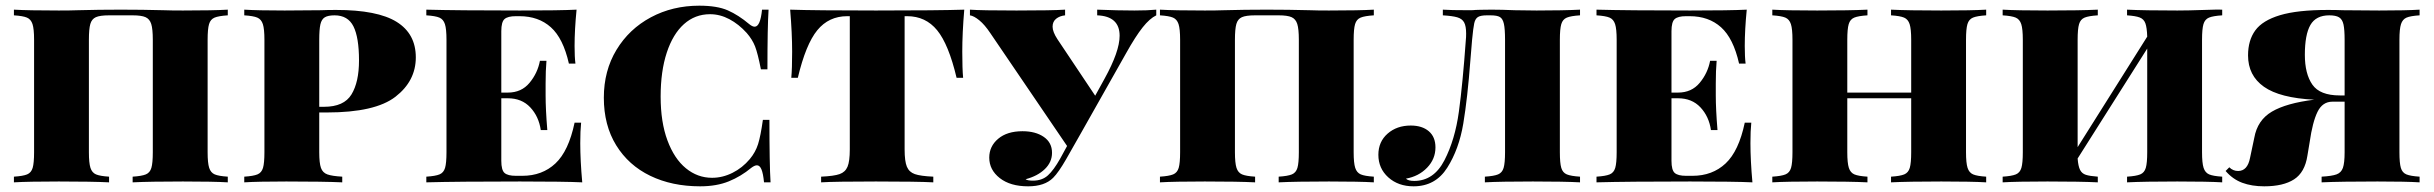

<svg xmlns="http://www.w3.org/2000/svg" viewBox="-20 -642 8568 676"><path d="M782 -588Q750 -586 735.5 -580Q721 -574 716 -557Q711 -540 711 -502V-106Q711 -68 716.5 -51Q722 -34 736 -28Q750 -22 782 -20V0Q731 -3 624 -3Q509 -3 447 0V-20Q479 -22 493.5 -28Q508 -34 513 -51Q518 -68 518 -106V-502Q518 -540 512.5 -557.5Q507 -575 492.5 -581.5Q478 -588 447 -588H364Q332 -588 317.5 -581.5Q303 -575 298 -557.5Q293 -540 293 -502V-106Q293 -68 298.5 -51Q304 -34 318 -28Q332 -22 364 -20V0Q303 -3 187 -3Q80 -3 29 0V-20Q61 -22 75.5 -28Q90 -34 95 -51Q100 -68 100 -106V-502Q100 -540 94.5 -557Q89 -574 75 -580Q61 -586 29 -588V-608Q80 -605 187 -605Q228 -605 254 -606Q328 -608 405 -608Q481 -608 557 -606Q582 -605 624 -605Q731 -605 782 -608Z M1104 -246V-106Q1104 -68 1110 -51Q1116 -34 1132.5 -28Q1149 -22 1185 -20V0Q1118 -3 988 -3Q888 -3 840 0V-20Q872 -22 886.5 -28Q901 -34 906 -51Q911 -68 911 -106V-502Q911 -540 905.5 -557Q900 -574 886 -580Q872 -586 840 -588V-608Q888 -605 982 -605L1110 -606Q1133 -607 1163 -607Q1309 -607 1376.5 -565Q1444 -523 1444 -440Q1444 -357 1372.5 -301.5Q1301 -246 1131 -246ZM1104 -502V-266H1121Q1191 -266 1217.5 -309.5Q1244 -353 1244 -429Q1244 -510 1224.5 -549Q1205 -588 1158 -588Q1135 -588 1123.5 -581Q1112 -574 1108 -556Q1104 -538 1104 -502Z M2030 0Q1965 -3 1811 -3Q1591 -3 1481 0V-20Q1513 -22 1527.5 -28Q1542 -34 1547 -51Q1552 -68 1552 -106V-502Q1552 -540 1546.5 -557Q1541 -574 1527 -580Q1513 -586 1481 -588V-608Q1591 -605 1811 -605Q1951 -605 2010 -608Q2003 -537 2003 -480Q2003 -441 2006 -418H1983Q1963 -507 1919.5 -546Q1876 -585 1809 -585H1796Q1768 -585 1756.5 -575Q1745 -565 1745 -532V-316H1768Q1816 -316 1844.5 -350.5Q1873 -385 1881 -428H1904Q1901 -394 1901 -348V-306Q1901 -257 1907 -184H1884Q1877 -232 1847 -264Q1817 -296 1768 -296H1745V-76Q1745 -43 1756.5 -33Q1768 -23 1796 -23H1819Q1889 -23 1935.5 -66.5Q1982 -110 2003 -210H2026Q2023 -182 2023 -138Q2023 -77 2030 0Z M2618 -557Q2629 -548 2637 -548Q2657 -548 2663 -608H2686Q2682 -548 2682 -398H2659Q2648 -454 2638.5 -478.5Q2629 -503 2609 -526Q2581 -557 2548 -574.5Q2515 -592 2480 -592Q2427 -592 2388 -557Q2349 -522 2327.5 -456.5Q2306 -391 2306 -302Q2306 -212 2330 -147.5Q2354 -83 2395 -49.5Q2436 -16 2487 -16Q2524 -16 2559 -33.5Q2594 -51 2620 -82Q2640 -106 2649 -134.5Q2658 -163 2666 -220H2689Q2689 -63 2693 0H2670Q2667 -31 2661 -45.5Q2655 -60 2645 -60Q2637 -60 2625 -51Q2589 -21 2546 -3.5Q2503 14 2445 14Q2346 14 2269.5 -23Q2193 -60 2149.5 -130.5Q2106 -201 2106 -298Q2106 -393 2150.5 -466.5Q2195 -540 2271.5 -581Q2348 -622 2442 -622Q2505 -622 2542.5 -605.5Q2580 -589 2618 -557Z M3368 -460Q3368 -400 3371 -368H3348Q3320 -486 3279.5 -535.5Q3239 -585 3174 -585H3165V-116Q3165 -74 3173 -55Q3181 -36 3201 -29Q3221 -22 3266 -20V0Q3210 -3 3064 -3Q2919 -3 2871 0V-20Q2916 -22 2936 -29Q2956 -36 2964 -55Q2972 -74 2972 -116V-585H2963Q2898 -585 2857.5 -535.5Q2817 -486 2789 -368H2766Q2769 -400 2769 -460Q2769 -525 2762 -608Q2851 -605 3064 -605Q3283 -605 3375 -608Q3368 -525 3368 -460Z M4051 -608V-588Q4028 -577 4003 -545.5Q3978 -514 3945 -455L3788 -177L3734 -82Q3707 -35 3688 -16Q3658 14 3600 14Q3537 14 3500 -15Q3463 -44 3463 -87Q3463 -127 3494.5 -153.5Q3526 -180 3580 -180Q3626 -180 3655 -160Q3684 -140 3684 -104Q3684 -71 3658.5 -46.5Q3633 -22 3591 -11Q3597 -6 3617 -6Q3649 -6 3669.5 -24.5Q3690 -43 3713 -84L3737 -128L3467 -525Q3447 -555 3428 -570.5Q3409 -586 3395 -588V-608Q3435 -605 3559 -605Q3685 -605 3730 -608V-588Q3711 -586 3698.5 -576Q3686 -566 3686 -548Q3686 -530 3703 -504L3836 -305L3869 -365Q3922 -461 3922 -516Q3922 -585 3843 -588V-608Q3918 -605 3974 -605Q4021 -605 4051 -608Z M4817 -588Q4785 -586 4770.5 -580Q4756 -574 4751 -557Q4746 -540 4746 -502V-106Q4746 -68 4751.5 -51Q4757 -34 4771 -28Q4785 -22 4817 -20V0Q4766 -3 4659 -3Q4544 -3 4482 0V-20Q4514 -22 4528.5 -28Q4543 -34 4548 -51Q4553 -68 4553 -106V-502Q4553 -540 4547.5 -557.5Q4542 -575 4527.5 -581.5Q4513 -588 4482 -588H4399Q4367 -588 4352.5 -581.5Q4338 -575 4333 -557.5Q4328 -540 4328 -502V-106Q4328 -68 4333.5 -51Q4339 -34 4353 -28Q4367 -22 4399 -20V0Q4338 -3 4222 -3Q4115 -3 4064 0V-20Q4096 -22 4110.5 -28Q4125 -34 4130 -51Q4135 -68 4135 -106V-502Q4135 -540 4129.5 -557Q4124 -574 4110 -580Q4096 -586 4064 -588V-608Q4115 -605 4222 -605Q4263 -605 4289 -606Q4363 -608 4440 -608Q4516 -608 4592 -606Q4617 -605 4659 -605Q4766 -605 4817 -608Z M5543 -588Q5511 -586 5496.5 -580Q5482 -574 5477 -557Q5472 -540 5472 -502V-106Q5472 -68 5477 -51Q5482 -34 5496.5 -28Q5511 -22 5543 -20V0Q5488 -3 5377 -3Q5262 -3 5208 0V-20Q5240 -22 5254.5 -28Q5269 -34 5274 -51Q5279 -68 5279 -106V-502Q5279 -540 5275 -558Q5271 -576 5261 -582Q5251 -588 5228 -588H5215Q5193 -588 5183.5 -582Q5174 -576 5170.5 -560Q5167 -544 5163 -502L5157 -430Q5147 -297 5132 -207Q5117 -117 5075.5 -51.5Q5034 14 4957 14Q4903 14 4868 -17.5Q4833 -49 4833 -97Q4833 -143 4865.5 -171.5Q4898 -200 4947 -200Q4987 -200 5010.5 -180Q5034 -160 5034 -123Q5034 -82 5004.5 -51.5Q4975 -21 4930 -13Q4938 -5 4959 -5Q5028 -5 5065.5 -77.5Q5103 -150 5116.5 -249Q5130 -348 5141 -502Q5142 -510 5142 -524Q5142 -550 5135 -563Q5128 -576 5111 -581Q5094 -586 5060 -588V-608Q5085 -606 5153 -606Q5169 -606 5175 -607Q5181 -607 5192.5 -607.5Q5204 -608 5232 -608Q5267 -608 5313 -606L5390 -605Q5484 -605 5543 -608Z M6150 0Q6085 -3 5931 -3Q5711 -3 5601 0V-20Q5633 -22 5647.5 -28Q5662 -34 5667 -51Q5672 -68 5672 -106V-502Q5672 -540 5666.5 -557Q5661 -574 5647 -580Q5633 -586 5601 -588V-608Q5711 -605 5931 -605Q6071 -605 6130 -608Q6123 -537 6123 -480Q6123 -441 6126 -418H6103Q6083 -507 6039.5 -546Q5996 -585 5929 -585H5916Q5888 -585 5876.5 -575Q5865 -565 5865 -532V-316H5888Q5936 -316 5964.5 -350.5Q5993 -385 6001 -428H6024Q6021 -394 6021 -348V-306Q6021 -257 6027 -184H6004Q5997 -232 5967 -264Q5937 -296 5888 -296H5865V-76Q5865 -43 5876.5 -33Q5888 -23 5916 -23H5939Q6009 -23 6055.5 -66.5Q6102 -110 6123 -210H6146Q6143 -182 6143 -138Q6143 -77 6150 0Z M6973 -588Q6941 -586 6926.5 -580Q6912 -574 6907 -557Q6902 -540 6902 -502V-106Q6902 -68 6907.5 -51Q6913 -34 6927 -28Q6941 -22 6973 -20V0Q6922 -3 6815 -3Q6700 -3 6638 0V-20Q6670 -22 6684.5 -28Q6699 -34 6704 -51Q6709 -68 6709 -106V-296H6484V-106Q6484 -68 6489.5 -51Q6495 -34 6509 -28Q6523 -22 6555 -20V0Q6494 -3 6378 -3Q6271 -3 6220 0V-20Q6252 -22 6266.5 -28Q6281 -34 6286 -51Q6291 -68 6291 -106V-502Q6291 -540 6285.5 -557Q6280 -574 6266 -580Q6252 -586 6220 -588V-608Q6271 -605 6378 -605Q6493 -605 6555 -608V-588Q6523 -586 6508.5 -580Q6494 -574 6489 -557Q6484 -540 6484 -502V-316H6709V-502Q6709 -540 6703.5 -557Q6698 -574 6684 -580Q6670 -586 6638 -588V-608Q6699 -605 6815 -605Q6922 -605 6973 -608Z M7733 -502V-106Q7733 -68 7738.5 -51Q7744 -34 7758 -28Q7772 -22 7804 -20V0Q7753 -3 7646 -3Q7531 -3 7469 0V-20Q7501 -22 7515.5 -28Q7530 -34 7535 -51Q7540 -68 7540 -106V-471L7295 -84Q7297 -57 7303.5 -44Q7310 -31 7324 -26.5Q7338 -22 7366 -20V0Q7305 -3 7189 -3Q7082 -3 7031 0V-20Q7063 -22 7077.5 -28Q7092 -34 7097 -51Q7102 -68 7102 -106V-502Q7102 -540 7096.5 -557Q7091 -574 7077 -580Q7063 -586 7031 -588V-608Q7082 -605 7189 -605Q7304 -605 7366 -608V-588Q7334 -586 7319.5 -580Q7305 -574 7300 -557Q7295 -540 7295 -502V-124L7540 -513Q7539 -545 7533.5 -560Q7528 -575 7513.5 -580.5Q7499 -586 7469 -588V-608Q7530 -605 7646 -605Q7684 -605 7740 -607Q7796 -609 7804 -608V-588Q7772 -586 7757.5 -580Q7743 -574 7738 -557Q7733 -540 7733 -502Z M8428 -502V-106Q8428 -68 8433 -51Q8438 -34 8452.5 -28Q8467 -22 8499 -20V0Q8451 -3 8351 -3Q8221 -3 8154 0V-20Q8190 -22 8206.5 -28Q8223 -34 8229 -51Q8235 -68 8235 -106V-284H8192Q8157 -284 8139.5 -248Q8122 -212 8112 -142L8104 -94Q8095 -35 8057 -10.5Q8019 14 7952 14Q7908 14 7874.5 1.5Q7841 -11 7816 -40L7829 -53Q7842 -40 7860 -40Q7893 -40 7902 -86L7917 -157Q7928 -219 7979 -249Q8030 -279 8128 -291Q8007 -297 7951 -336.5Q7895 -376 7895 -447Q7895 -500 7920.5 -535Q7946 -570 8007.5 -588.5Q8069 -607 8176 -607Q8206 -607 8229 -606L8357 -605Q8451 -605 8499 -608V-588Q8467 -586 8453 -580Q8439 -574 8433.5 -557Q8428 -540 8428 -502ZM8095 -449Q8095 -382 8121.5 -344Q8148 -306 8218 -306H8235V-502Q8235 -538 8231 -556Q8227 -574 8215.5 -581Q8204 -588 8181 -588Q8134 -588 8114.5 -554Q8095 -520 8095 -449Z"/></svg>

Font: Playfair Display SC Black
Style: Regular
Weight: 900
Designer: Claus Eggers Sørensen
Foundry: Claus Eggers Sørensen
Version: Version 1.200; ttfautohint (v1.6)